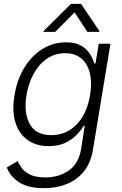

<svg xmlns="http://www.w3.org/2000/svg" viewBox="-20 -776 641 1012"><path d="M212 215.9Q128.2 215.9 80.4 184.5Q32.7 153.1 16 106.5L73.5 72.8Q81.7 93.4 97.7 113.3Q113.6 133.2 142.6 146.1Q171.5 159.1 218.8 159.1Q290.8 159.1 342.7 122.7Q394.5 86.3 407.3 10.3L426.5 -112.6H420.8Q406.2 -87.7 381.7 -63Q357.2 -38.4 321.2 -22Q285.2 -5.7 236.2 -5.7Q170.8 -5.7 125.5 -38Q80.3 -70.3 61.3 -130.5Q42.3 -190.7 56.5 -274.1Q70 -357.2 108.5 -419.9Q147 -482.6 203.7 -517.8Q260.3 -552.9 327.8 -552.9Q377.8 -552.9 408 -535.2Q438.2 -517.4 454 -491.7Q469.8 -465.9 476.9 -441.4H483.3L500.4 -545.5H562.1L469.8 14.2Q458.1 83.5 421.5 128.2Q384.9 172.9 330.8 194.4Q276.6 215.9 212 215.9ZM250.4 -63.6Q328.8 -63.6 383.7 -120Q438.6 -176.5 454.9 -275.2Q465.6 -339.1 454 -388.8Q442.5 -438.6 409.6 -467Q376.8 -495.4 323.5 -495.4Q268.5 -495.4 226.4 -465.9Q184.3 -436.4 157.1 -386.5Q130 -336.6 119.7 -275.2Q104.4 -181.5 136.7 -122.5Q169 -63.6 250.4 -63.6ZM271.2 -608 373.1 -710.9 440.6 -608H502.7L503.3 -612.9L407.1 -755.7H354.2L210 -612.9L209.1 -608Z"/></svg>

Font: Inter Light  BETA
Style: Italic
Weight: 300
Italic angle: 9.39999°
Designer: Rasmus Andersson
Foundry: rsms
Version: Version 3.011;git-f93a4a705